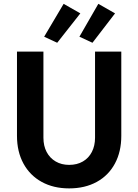

<svg xmlns="http://www.w3.org/2000/svg" viewBox="-20 -994 736 1021"><path d="M70.3 -271.5V-719.7H210.9V-261.7Q210.9 -218.3 228 -185.8Q245.1 -153.3 276.1 -135.3Q307.1 -117.2 347.7 -117.2Q389.6 -117.2 420.7 -135.3Q451.7 -153.3 468.5 -186Q485.4 -218.8 485.4 -261.7V-719.7H625V-271.5Q625 -187.5 591.1 -124.3Q557.1 -61 494.4 -26.6Q431.6 7.8 347.7 7.8Q264.6 7.8 201.9 -26.6Q139.2 -61 104.7 -124.3Q70.3 -187.5 70.3 -271.5ZM214.8 -798.8 318.4 -973.6 407.2 -922.9 284.2 -766.6ZM402.3 -798.8 502.9 -973.6 591.8 -922.9 471.7 -766.6Z"/></svg>

Font: Reddit Sans Vanilla
Style: Bold
Weight: 700
Designer: Stephen Hutchings
Foundry: Reddit
Version: Version 1.013